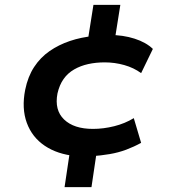

<svg xmlns="http://www.w3.org/2000/svg" viewBox="-20 -650 711 785"><path d="M244 115 268 -46 290 -12Q215 -19 163 -54Q111 -89 89.5 -148Q68 -207 83 -283Q94 -337 119.5 -376Q145 -415 182.5 -441Q220 -467 266 -482.5Q312 -498 365 -503L337 -472L362 -630H472L448 -479L428 -507Q483 -507 530 -492Q577 -477 605 -450L557 -351Q527 -373 488 -384Q449 -395 408 -395Q372 -395 340.5 -388Q309 -381 283 -366Q257 -351 240 -327Q223 -303 215 -268Q202 -200 242 -161.5Q282 -123 360 -123Q403 -123 447 -134Q491 -145 527 -167L557 -66Q528 -50 496 -38Q464 -26 428.5 -20Q393 -14 352 -11L377 -40L354 115Z"/></svg>

Font: Nunito Sans 7pt SemiExpanded
Style: Bold Italic
Weight: 700
Width: 6
Italic angle: -9°
Designer: Vernon Adams
Foundry: Vernon Adams
Version: Version 3.101;gftools[0.9.27]